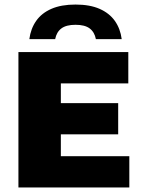

<svg xmlns="http://www.w3.org/2000/svg" viewBox="-20 -824 625 844"><path d="M61 0V-595H544V-457.5H247.5V-137.5H548.5V0ZM172.5 -233.5V-370.5H499.5V-233.5ZM109 -652Q115 -698 139 -732.2Q163 -766.5 206 -785.2Q249 -804 312 -804Q375 -804 418 -785Q461 -766 485 -732Q509 -698 515 -652H401.5Q395.5 -683 374.2 -699Q353 -715 312 -715Q271 -715 249.8 -699Q228.5 -683 222.5 -652Z"/></svg>

Font: Encode Sans SC Condensed Thin ExtraBold
Style: Regular
Weight: 800
Version: Version 3.002